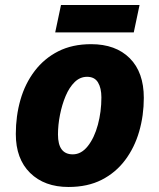

<svg xmlns="http://www.w3.org/2000/svg" viewBox="-20 -735 635 765"><path d="M253 10Q157 10 100 -46Q43 -102 43 -201Q43 -273 61.5 -337.5Q80 -402 118 -452Q156 -502 212 -530.5Q268 -559 343 -559Q441 -559 497 -503Q553 -447 553 -345Q553 -275 534.5 -211Q516 -147 478.5 -97Q441 -47 385 -18.5Q329 10 253 10ZM270 -120Q304 -120 330 -153Q356 -186 370 -238Q384 -290 384 -347Q384 -384 370.5 -406.5Q357 -429 327 -429Q299 -429 277.5 -408Q256 -387 241.5 -352.5Q227 -318 219 -277.5Q211 -237 211 -199Q211 -120 270 -120ZM200 -606 223 -715H536L513 -606Z"/></svg>

Font: Noto Sans ExtraBold
Style: Italic
Weight: 800
Italic angle: -12°
Designer: Monotype Design Team
Foundry: Monotype Imaging Inc.
Version: Version 2.013; ttfautohint (v1.8.4.7-5d5b)